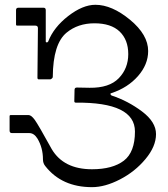

<svg xmlns="http://www.w3.org/2000/svg" viewBox="-20 -771 701 801"><path d="M51.8 -664.1Q46.9 -664.1 46.9 -668.9V-729Q46.9 -738.8 57.1 -738.8H161.1Q170.9 -738.8 170.9 -729V-598.1Q170.9 -594.2 175.3 -594.2Q179.7 -594.2 181.2 -598.1Q204.1 -657.2 264.6 -704.1Q325.2 -751 377.9 -751Q446.8 -751 522.5 -688.5Q598.1 -626 598.1 -558.1Q598.1 -502 555.7 -453.6Q513.2 -405.3 445.8 -382.8Q437 -380.9 442.9 -375Q443.8 -373 446.8 -372.1Q513.7 -350.1 572.3 -306.2Q630.9 -262.2 630.9 -211.4Q630.9 -160.2 586.9 -107.4Q543 -54.7 480.5 -22.5Q418 9.8 363.8 9.8Q237.8 9.8 168.9 -78.1Q159.2 -89.8 159.2 -106.4Q159.2 -154.3 136.2 -192.9Q122.1 -215.8 102.1 -215.8H29.8Q20 -215.8 20 -226.1V-286.1Q20 -291 24.9 -291H99.1Q110.4 -291 125 -271Q139.6 -251 195.8 -148.9Q245.6 -64.9 363.8 -64.9Q449.7 -64.9 496.6 -100.6Q543 -136.2 543 -222.2Q543 -345.2 295.9 -342.8Q290 -342.8 290 -349.1L291 -396Q291 -405.8 300.8 -405.8L354 -404.8Q436 -403.8 475.6 -444.8Q515.1 -485.8 515.1 -545.4Q515.1 -605 479 -639.6Q442.9 -673.8 374 -673.8Q305.2 -673.8 257.8 -634.8Q201.2 -588.4 200.2 -450.2Q200.2 -446.3 196.3 -443.4Q192.4 -440.4 189.9 -439.9H142.1Q136.2 -439.9 136.2 -446.8L138.2 -653.8Q138.2 -663.6 127.9 -664.1Z"/></svg>

Font: BrevierViennese-Regular
Style: Regular
Weight: 400
Designer: Johannes Lang & Ellmer Stefan
Foundry: Johannes Lang & Ellmer Stefan
Version: Version 1.001;PS 001.001;hotconv 1.0.70;makeotf.lib2.5.58329